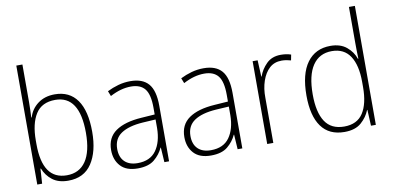

<svg xmlns="http://www.w3.org/2000/svg" viewBox="-72 -979 2470 1208"><g transform="rotate(-10 1162.5 -375.0)"><path d="M120 -520Q120 -497 119 -469.5Q118 -442 117 -422H120Q135 -474 179 -507Q223 -540 287 -540Q381 -540 430 -470.5Q479 -401 479 -267Q479 -141 429 -65.5Q379 10 278 10Q216 10 177.5 -19.5Q139 -49 121 -95H118L112 0H81V-760H120ZM284 -505Q198 -505 159 -443.5Q120 -382 120 -274V-251Q120 -25 275 -25Q355 -25 397 -86.5Q439 -148 439 -268Q439 -505 284 -505Z M770 -539Q848 -539 885.5 -495.5Q923 -452 923 -355V0H893L887 -94H885Q866 -52 828.5 -21Q791 10 722 10Q649 10 612.5 -30Q576 -70 576 -133Q576 -212 634 -252.5Q692 -293 799 -300L885 -306V-349Q885 -434 856.5 -469.5Q828 -505 768 -505Q736 -505 703 -496Q670 -487 634 -468L621 -501Q655 -518 692.5 -528.5Q730 -539 770 -539ZM802 -269Q712 -263 663.5 -230.5Q615 -198 615 -133Q615 -80 644.5 -51.5Q674 -23 727 -23Q807 -23 845.5 -76.5Q884 -130 885 -219V-274Z M1238 -539Q1316 -539 1353.5 -495.5Q1391 -452 1391 -355V0H1361L1355 -94H1353Q1334 -52 1296.5 -21Q1259 10 1190 10Q1117 10 1080.5 -30Q1044 -70 1044 -133Q1044 -212 1102 -252.5Q1160 -293 1267 -300L1353 -306V-349Q1353 -434 1324.5 -469.5Q1296 -505 1236 -505Q1204 -505 1171 -496Q1138 -487 1102 -468L1089 -501Q1123 -518 1160.5 -528.5Q1198 -539 1238 -539ZM1270 -269Q1180 -263 1131.5 -230.5Q1083 -198 1083 -133Q1083 -80 1112.5 -51.5Q1142 -23 1195 -23Q1275 -23 1313.5 -76.5Q1352 -130 1353 -219V-274Z M1731 -538Q1767 -538 1796 -528L1789 -492Q1775 -496 1760.5 -498.5Q1746 -501 1730 -501Q1683 -501 1652 -472.5Q1621 -444 1604.5 -395.5Q1588 -347 1589 -288V0H1550V-529H1582L1587 -424H1589Q1604 -468 1639 -503Q1674 -538 1731 -538Z M2043 10Q1945 10 1895.5 -58.5Q1846 -127 1846 -257Q1846 -395 1899 -467Q1952 -539 2048 -539Q2112 -539 2151 -506.5Q2190 -474 2205 -429H2208Q2206 -481 2206 -530V-760H2244V0H2213L2208 -102H2206Q2189 -58 2150.5 -24Q2112 10 2043 10ZM2047 -24Q2130 -24 2168 -83Q2206 -142 2206 -248V-281Q2206 -388 2167.5 -446.5Q2129 -505 2051 -505Q1971 -505 1928.5 -442Q1886 -379 1886 -257Q1886 -143 1925 -83.5Q1964 -24 2047 -24Z"/></g></svg>

Font: Noto Sans Tamil SemiCondensed ExtraLight
Style: Regular
Weight: 200
Width: 4
Designer: Jelle Bosma - Monotype Design Team
Foundry: Monotype Imaging Inc.
Version: Version 2.004; ttfautohint (v1.8.4.7-5d5b)